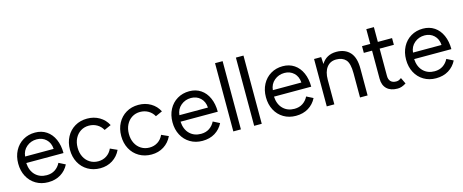

<svg xmlns="http://www.w3.org/2000/svg" viewBox="-40 -1332 4719 1957"><g transform="rotate(-15 2319.5 -354.0)"><path d="M41 -250Q41 -326 72.5 -385.5Q104 -445 160 -478.5Q216 -512 287 -512Q356 -512 407.5 -477.5Q459 -443 487 -380Q515 -317 515 -235H122Q127 -153 173.5 -107Q220 -61 293 -61Q344 -61 381 -85.5Q418 -110 439 -152L508 -117Q478 -57 422 -22.5Q366 12 289 12Q217 12 160.5 -21.5Q104 -55 72.5 -114.5Q41 -174 41 -250ZM429 -302Q425 -366 385 -403.5Q345 -441 286 -441Q225 -441 179.5 -403Q134 -365 128 -302Z M587 -250Q587 -326 619 -385.5Q651 -445 707.5 -478.5Q764 -512 837 -512Q909 -512 966 -478.5Q1023 -445 1053 -386L981 -354Q960 -393 921.5 -415.5Q883 -438 835 -438Q787 -438 749 -414Q711 -390 689.5 -347.5Q668 -305 668 -250Q668 -195 689.5 -152.5Q711 -110 749.5 -86Q788 -62 837 -62Q886 -62 924.5 -87Q963 -112 983 -157L1056 -124Q1026 -60 969 -24Q912 12 839 12Q766 12 708.5 -21.5Q651 -55 619 -114.5Q587 -174 587 -250Z M1128 -250Q1128 -326 1160 -385.5Q1192 -445 1248.5 -478.5Q1305 -512 1378 -512Q1450 -512 1507 -478.5Q1564 -445 1594 -386L1522 -354Q1501 -393 1462.5 -415.5Q1424 -438 1376 -438Q1328 -438 1290 -414Q1252 -390 1230.5 -347.5Q1209 -305 1209 -250Q1209 -195 1230.5 -152.5Q1252 -110 1290.5 -86Q1329 -62 1378 -62Q1427 -62 1465.5 -87Q1504 -112 1524 -157L1597 -124Q1567 -60 1510 -24Q1453 12 1380 12Q1307 12 1249.5 -21.5Q1192 -55 1160 -114.5Q1128 -174 1128 -250Z M1669 -250Q1669 -326 1700.5 -385.5Q1732 -445 1788 -478.5Q1844 -512 1915 -512Q1984 -512 2035.5 -477.5Q2087 -443 2115 -380Q2143 -317 2143 -235H1750Q1755 -153 1801.5 -107Q1848 -61 1921 -61Q1972 -61 2009 -85.5Q2046 -110 2067 -152L2136 -117Q2106 -57 2050 -22.5Q1994 12 1917 12Q1845 12 1788.5 -21.5Q1732 -55 1700.5 -114.5Q1669 -174 1669 -250ZM2057 -302Q2053 -366 2013 -403.5Q1973 -441 1914 -441Q1853 -441 1807.5 -403Q1762 -365 1756 -302Z M2244 -720H2324V0H2244Z M2464 -720H2544V0H2464Z M2655 -250Q2655 -326 2686.5 -385.5Q2718 -445 2774 -478.5Q2830 -512 2901 -512Q2970 -512 3021.5 -477.5Q3073 -443 3101 -380Q3129 -317 3129 -235H2736Q2741 -153 2787.5 -107Q2834 -61 2907 -61Q2958 -61 2995 -85.5Q3032 -110 3053 -152L3122 -117Q3092 -57 3036 -22.5Q2980 12 2903 12Q2831 12 2774.5 -21.5Q2718 -55 2686.5 -114.5Q2655 -174 2655 -250ZM3043 -302Q3039 -366 2999 -403.5Q2959 -441 2900 -441Q2839 -441 2793.5 -403Q2748 -365 2742 -302Z M3230 -500H3305L3309 -426Q3334 -468 3374 -490Q3414 -512 3467 -512Q3558 -512 3610 -455.5Q3662 -399 3661 -280V0H3581V-256Q3581 -360 3546 -398.5Q3511 -437 3446 -437Q3382 -437 3346 -390Q3310 -343 3310 -259V0H3230Z M3823 -133V-429H3736V-500H3823V-656H3903V-500H4053V-429H3903V-141Q3903 -103 3923 -82.5Q3943 -62 3981 -62Q3994 -62 4005.5 -66Q4017 -70 4035 -83L4066 -18Q4040 -2 4019 5Q3998 12 3976 12Q3903 12 3863 -26Q3823 -64 3823 -133Z M4134 -250Q4134 -326 4165.5 -385.5Q4197 -445 4253 -478.5Q4309 -512 4380 -512Q4449 -512 4500.5 -477.5Q4552 -443 4580 -380Q4608 -317 4608 -235H4215Q4220 -153 4266.5 -107Q4313 -61 4386 -61Q4437 -61 4474 -85.5Q4511 -110 4532 -152L4601 -117Q4571 -57 4515 -22.5Q4459 12 4382 12Q4310 12 4253.5 -21.5Q4197 -55 4165.5 -114.5Q4134 -174 4134 -250ZM4522 -302Q4518 -366 4478 -403.5Q4438 -441 4379 -441Q4318 -441 4272.5 -403Q4227 -365 4221 -302Z"/></g></svg>

Font: Oak Sans
Style: Regular
Weight: 400
Designer: Erik Kennedy, Walven
Foundry: Erik Kennedy, Walven
Version: Version 1.000